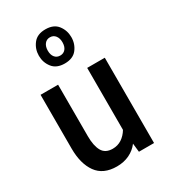

<svg xmlns="http://www.w3.org/2000/svg" viewBox="-190 -859 851 963"><g transform="rotate(-30 236.0 -378.0)"><path d="M199 9Q120.5 9 83.2 -43Q46 -95 46 -183V-494H147.5V-196Q147.5 -140 165 -109.2Q182.5 -78.5 225 -78.5Q254 -78.5 277 -93.5Q300 -108.5 316 -135V-494H418V0H330.5L325 -50Q304 -22 271.8 -6.5Q239.5 9 199 9ZM230.5 -569Q183 -569 159.8 -598.8Q136.5 -628.5 136.5 -667.5Q136.5 -706.5 159.8 -736.5Q183 -766.5 230.5 -766.5Q278.5 -766.5 301.5 -736.5Q324.5 -706.5 324.5 -667.5Q324.5 -628.5 301.5 -598.8Q278.5 -569 230.5 -569ZM230.5 -615Q250 -615 261.5 -629Q273 -643 273 -667.5Q273 -691 261.5 -705.8Q250 -720.5 230.5 -720.5Q211 -720.5 199.5 -705.8Q188 -691 188 -667.5Q188 -643 199.5 -629Q211 -615 230.5 -615Z"/></g></svg>

Font: Cabin Condensed Medium
Style: Regular
Weight: 500
Width: 3
Designer: Pablo Impallari
Foundry: Pablo Impallari. http://www.impallari.com Igino Marini. http://www.ikern.com
Version: Version 3.001; ttfautohint (v1.8.3)